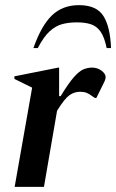

<svg xmlns="http://www.w3.org/2000/svg" viewBox="-20 -727 452 747"><path d="M37 0 105 -386 36 -420V-430L207 -464H210V-353H216Q247 -404 268 -427.5Q289 -451 305.5 -457.5Q322 -464 338 -464Q359 -464 375 -452Q391 -440 391 -427Q391 -420 387 -411L355 -346H349L337 -354Q327 -362 316.5 -366Q306 -370 292 -370Q269 -370 250 -356.5Q231 -343 202 -296L151 0ZM110 -540Q141 -628 182.5 -667.5Q224 -707 287 -707Q356 -707 382.5 -664.5Q409 -622 412 -540H395Q386 -584 370.5 -605Q355 -626 332.5 -633Q310 -640 279 -640Q247 -640 221.5 -633Q196 -626 173 -605Q150 -584 127 -540Z"/></svg>

Font: Spectral SemiBold
Style: Italic
Weight: 600
Italic angle: -10°
Designer: Jean-Baptiste Levee
Foundry: Production Type
Version: Version 2.001